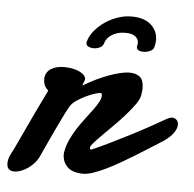

<svg xmlns="http://www.w3.org/2000/svg" viewBox="-44 -564 626 620"><g transform="rotate(5 269.0 -254.0)"><path d="M221.7 -284.7Q240.7 -296.4 261 -306.2Q281.2 -315.9 300.3 -323Q319.3 -330.1 336.7 -334.2Q354 -338.4 367.7 -338.4Q389.6 -338.4 401.6 -327.9Q413.6 -317.4 413.6 -292.5Q413.6 -287.1 413.1 -281Q412.6 -274.9 411.1 -268.1Q408.7 -255.4 396.5 -238.3Q384.3 -221.2 367.9 -202.6Q351.6 -184.1 332.8 -165.3Q314 -146.5 298.1 -130.6Q282.2 -114.7 271.7 -103Q261.2 -91.3 261.2 -86.9Q261.2 -83 261.7 -81.5Q262.2 -80.1 266.1 -80.1Q292.5 -91.3 325 -107.2Q357.4 -123 389.6 -139.6Q421.9 -156.2 450.7 -172.1Q479.5 -188 499.5 -199.7Q503.9 -202.1 508.5 -203.9Q513.2 -205.6 517.1 -205.6Q525.9 -205.6 531.7 -199.7Q537.6 -193.8 537.6 -184.1Q537.6 -172.9 528.1 -158.4Q518.6 -144 496.1 -128.4Q479 -117.7 457.8 -104.2Q436.5 -90.8 413.3 -76.4Q390.1 -62 366.5 -48.3Q342.8 -34.7 320.8 -23.9Q298.8 -13.2 279.5 -6.6Q260.3 0 246.1 0Q212.4 0 195.6 -16.1Q178.7 -32.2 178.7 -57.6Q178.7 -61.5 179.2 -63.5Q182.6 -85 191.9 -105Q201.2 -125 212.9 -143.1Q224.6 -161.1 237.3 -177.5Q250 -193.8 260.5 -208.3Q271 -222.7 277.8 -234.9Q284.7 -247.1 284.7 -257.3Q284.7 -259.8 283.7 -262.2Q282.7 -264.6 279.3 -264.6Q273.4 -264.6 260 -260.3Q246.6 -255.9 231.4 -248.5Q216.3 -241.2 202.6 -231.7Q189 -222.2 183.1 -211.4Q175.3 -197.8 165 -176.8Q154.8 -155.8 143.8 -132.8Q132.8 -109.9 122.6 -87.4Q112.3 -64.9 105 -48.8Q99.1 -34.7 89.6 -23.4Q80.1 -12.2 68.8 -4.4Q57.6 3.4 45.9 7.8Q34.2 12.2 24.4 12.2Q13.2 12.2 6.6 6.3Q0 0.5 0 -12.7Q0 -18.1 1.7 -26.1Q3.4 -34.2 8.8 -43.9Q17.6 -60.5 26.6 -80.1Q35.6 -99.6 47.4 -124.8Q59.1 -149.9 74.5 -182.4Q89.8 -214.8 110.8 -257.3Q104 -263.2 99.4 -271.7Q94.7 -280.3 94.7 -293Q94.7 -304.7 99.6 -313.2Q104.5 -321.8 112.8 -327.1Q121.1 -332.5 132.1 -335.2Q143.1 -337.9 155.3 -337.9Q168 -337.9 180.7 -335.7Q193.4 -333.5 203.4 -329.1Q213.4 -324.7 219.7 -318.4Q226.1 -312 226.1 -303.7Q226.1 -302.2 225.1 -299.8Q224.1 -297.4 222.9 -294.4Q221.7 -291.5 220.7 -289.1Q219.7 -286.6 219.7 -285.2Q219.7 -284.2 220.2 -284.2H220.7ZM439.9 -426.8Q437.5 -418.5 427 -413.8Q416.5 -409.2 405.8 -409.2Q396.5 -409.2 390.1 -412.6Q383.8 -416 383.8 -422.9Q383.8 -425.8 384.8 -429.4Q385.7 -433.1 385.7 -436Q385.7 -448.7 375.2 -457Q364.7 -465.3 342.3 -465.3Q328.6 -465.3 317.4 -461.9Q306.2 -458.5 297.9 -452.9Q289.6 -447.3 284.2 -439.9Q278.8 -432.6 276.9 -424.8Q273.9 -415.5 264.4 -411.1Q254.9 -406.7 245.1 -406.7Q235.4 -406.7 227.8 -410.4Q220.2 -414.1 220.2 -421.9Q220.2 -422.9 221.2 -426.8Q226.6 -445.8 240.7 -462.6Q254.9 -479.5 273.7 -492.2Q292.5 -504.9 314.5 -512.2Q336.4 -519.5 357.9 -519.5Q399.4 -519.5 421.4 -499.8Q443.4 -480 443.4 -450.7Q443.4 -438.5 439.9 -426.8Z"/></g></svg>

Font: Damion
Style: Regular
Weight: 400
Foundry: vernon adams
Version: Version 1.000